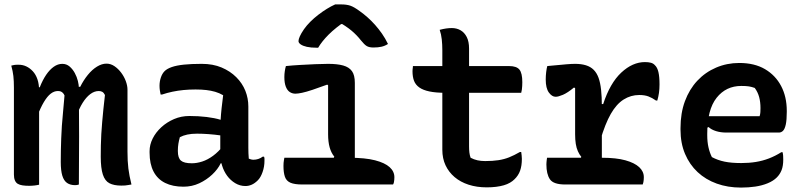

<svg xmlns="http://www.w3.org/2000/svg" viewBox="-20 -835 3640 869"><path d="M575 0Q568 1 560.5 2.5Q553 4 546 4.5Q539 5 529 5Q496 5 475.5 -5.5Q455 -16 445.5 -45Q436 -74 436 -126Q436 -151 436.5 -176.5Q437 -202 438.5 -228.5Q440 -255 442.5 -283Q445 -311 448 -341.5Q451 -372 455 -405Q450 -415 443.5 -419Q437 -423 427 -423Q407 -423 388.5 -409Q370 -395 354 -369.5Q338 -344 326 -308V-442H343Q358 -472 377.5 -496Q397 -520 419 -533.5Q441 -547 462 -547Q481 -547 498 -535.5Q515 -524 528.5 -506Q542 -488 549.5 -467.5Q557 -447 557 -429Q557 -394 557 -359Q557 -324 557 -289Q557 -254 557 -219Q557 -184 557 -149Q557 -105 561 -72.5Q565 -40 575 0ZM337 0Q335 1 332.5 1.5Q330 2 327 2.5Q324 3 320 3Q298 3 283.5 -7Q269 -17 262 -40Q255 -63 255 -102Q255 -128 255.5 -154Q256 -180 257 -207.5Q258 -235 260 -265.5Q262 -296 265.5 -329.5Q269 -363 272 -403Q269 -410 264.5 -414.5Q260 -419 255 -421Q250 -423 242 -423Q225 -423 209.5 -411Q194 -399 178.5 -373Q163 -347 147 -305L144 -440H160Q173 -473 189 -496.5Q205 -520 223.5 -533Q242 -546 262 -546Q281 -546 295 -534Q309 -522 318.5 -504.5Q328 -487 332.5 -468.5Q337 -450 337 -436Q337 -382 337.5 -327.5Q338 -273 338 -218Q338 -163 337.5 -109Q337 -55 337 0ZM157 1Q152 2 147 3Q142 4 137 4.5Q132 5 125.5 5.5Q119 6 113 6Q95 6 82 4Q69 2 60.5 -3Q52 -8 47.5 -18.5Q43 -29 43 -45Q43 -111 43 -176Q43 -241 43 -307Q43 -373 43 -438Q43 -469 40.5 -491Q38 -513 31 -538Q35 -539 39.5 -540Q44 -541 48 -541.5Q52 -542 56.5 -542Q61 -542 65 -542Q83 -542 99 -534.5Q115 -527 128.5 -512.5Q142 -498 149.5 -476Q157 -454 157 -424Q157 -353 157 -282Q157 -211 157 -140.5Q157 -70 157 1Z M1104 -353Q1104 -330 1104 -306.5Q1104 -283 1104 -259.5Q1104 -236 1104 -212.5Q1104 -189 1104 -166Q1104 -153 1104.5 -141Q1105 -129 1106 -117Q1110 -115 1116 -113.5Q1122 -112 1127 -112Q1138 -112 1149 -115.5Q1160 -119 1169 -126H1175Q1177 -121 1177 -117Q1177 -113 1177 -107Q1177 -81 1168.5 -56.5Q1160 -32 1147 -19Q1133 -5 1119 1Q1105 7 1091 7Q1066 7 1044.5 -6Q1023 -19 1008 -39.5Q993 -60 985 -86Q977 -112 977 -138Q977 -163 977 -189Q977 -215 977 -236Q977 -266 978.5 -292Q980 -318 983 -345.5Q986 -373 990 -404Q973 -414 954 -419.5Q935 -425 913.5 -427.5Q892 -430 865 -430Q836 -430 810.5 -427.5Q785 -425 761 -420Q737 -415 713 -407H707Q705 -416 703.5 -426Q702 -436 702 -447Q702 -466 708 -484Q714 -502 725 -513Q736 -524 757.5 -531.5Q779 -539 812.5 -542.5Q846 -546 893 -546Q944 -546 983 -529.5Q1022 -513 1049.5 -485.5Q1077 -458 1090.5 -424Q1104 -390 1104 -353ZM785 -151Q785 -120 799 -108Q813 -96 848 -96Q871 -96 895.5 -104Q920 -112 944.5 -130Q969 -148 991 -176L997 -96H979Q966 -69 940.5 -45Q915 -21 882 -5.5Q849 10 810 10Q762 10 727.5 -7Q693 -24 675 -58.5Q657 -93 657 -144V-151Q657 -180 671 -208Q685 -236 710 -259Q735 -282 767.5 -296Q800 -310 837 -310Q879 -310 915.5 -305.5Q952 -301 978 -293Q1004 -285 1015 -275Q1021 -270 1025.5 -261.5Q1030 -253 1032.5 -241Q1035 -229 1035 -211Q1008 -218 979.5 -222Q951 -226 923.5 -228Q896 -230 872 -230Q847 -230 828 -226Q809 -222 794 -214Q790 -200 787.5 -185Q785 -170 785 -153Z M1485 -109 1493 -126Q1479 -143 1472 -168Q1465 -193 1465 -227Q1465 -250 1465 -272Q1465 -294 1465 -316.5Q1465 -339 1465 -361Q1465 -383 1465 -405Q1465 -427 1465 -449L1461 -452Q1423 -438 1394.5 -428.5Q1366 -419 1347 -415Q1328 -411 1317 -411Q1303 -411 1291.5 -418.5Q1280 -426 1273.5 -443Q1267 -460 1267 -486Q1267 -500 1269 -513Q1271 -526 1274 -536Q1302 -539 1337.5 -541Q1373 -543 1406.5 -544.5Q1440 -546 1465 -546Q1507 -546 1533.5 -538.5Q1560 -531 1573 -513Q1586 -495 1586 -460Q1586 -423 1586 -387Q1586 -351 1586 -314Q1586 -277 1586 -240Q1586 -203 1586 -166.5Q1586 -130 1586 -94ZM1267 -121H1561Q1633 -121 1677.5 -109.5Q1722 -98 1743.5 -78.5Q1765 -59 1765 -33Q1765 -27 1764.5 -21.5Q1764 -16 1763 -10.5Q1762 -5 1759 0H1348Q1313 0 1294.5 -8Q1276 -16 1269.5 -35Q1263 -54 1263 -84Q1263 -92 1263.5 -98Q1264 -104 1265 -109.5Q1266 -115 1267 -121ZM1497 -815Q1504 -815 1509.5 -815Q1515 -815 1525 -815Q1548 -815 1565 -809.5Q1582 -804 1609 -784Q1626 -772 1643.5 -756.5Q1661 -741 1677.5 -722.5Q1694 -704 1709 -682.5Q1724 -661 1736 -636Q1722 -627 1706.5 -623.5Q1691 -620 1670 -620Q1651 -620 1640 -626.5Q1629 -633 1613 -653Q1596 -675 1572 -695.5Q1548 -716 1504 -741L1560 -726H1494L1548 -743Q1498 -709 1467.5 -678.5Q1437 -648 1420 -619H1414Q1387 -619 1369 -623Q1351 -627 1341 -634Q1331 -641 1331 -649Q1331 -657 1337 -670.5Q1343 -684 1356 -703Q1368 -720 1384.5 -736.5Q1401 -753 1420.5 -768Q1440 -783 1459.5 -795Q1479 -807 1497 -815Z M1849 -536H2284Q2318 -536 2331 -520Q2344 -504 2344 -463Q2344 -455 2343.5 -446Q2343 -437 2342 -429.5Q2341 -422 2339 -415H1995Q1953 -415 1924 -421Q1895 -427 1878 -439Q1861 -451 1854 -469Q1847 -487 1847 -513Q1847 -517 1847.5 -521.5Q1848 -526 1848.5 -529.5Q1849 -533 1849 -536ZM2339 -147Q2340 -140 2341 -131.5Q2342 -123 2342 -116Q2342 -85 2334 -62.5Q2326 -40 2308 -23Q2300 -15 2288 -8Q2276 -1 2260.5 3.5Q2245 8 2225.5 10.5Q2206 13 2183 13Q2138 13 2101 1Q2064 -11 2037.5 -33.5Q2011 -56 1996.5 -87Q1982 -118 1982 -157Q1982 -214 1982 -270.5Q1982 -327 1982 -383Q1982 -439 1982 -496Q1982 -553 1982 -608Q1982 -633 1979.5 -656.5Q1977 -680 1970 -700Q1985 -704 1998.5 -706Q2012 -708 2025 -708Q2047 -708 2064.5 -698Q2082 -688 2092.5 -667.5Q2103 -647 2103 -615Q2103 -559 2103 -504Q2103 -449 2103 -393.5Q2103 -338 2103 -283Q2103 -228 2103 -172Q2103 -157 2104.5 -144.5Q2106 -132 2110 -121Q2125 -113 2141 -109.5Q2157 -106 2176 -106Q2210 -106 2236 -110Q2262 -114 2284.5 -123Q2307 -132 2333 -147Z M2604 -110 2611 -125Q2602 -136 2595.5 -150.5Q2589 -165 2586 -184Q2583 -203 2583 -227Q2583 -262 2583 -296.5Q2583 -331 2583 -366Q2583 -401 2583 -436L2578 -439Q2549 -415 2528 -406Q2507 -397 2495 -397Q2478 -397 2464 -416.5Q2450 -436 2450 -475Q2450 -492 2452 -508.5Q2454 -525 2457 -536Q2467 -537 2478 -538Q2489 -539 2500 -540Q2511 -541 2522 -542Q2533 -543 2543.5 -544Q2554 -545 2565 -545.5Q2576 -546 2583 -546Q2611 -546 2632 -539.5Q2653 -533 2667 -519Q2681 -505 2689 -483Q2697 -461 2700.5 -429Q2704 -397 2704 -355Q2704 -323 2704 -290.5Q2704 -258 2704 -225Q2704 -192 2704 -159Q2704 -126 2704 -94ZM2697 -364H2710Q2741 -459 2792 -506.5Q2843 -554 2899 -554Q2915 -554 2926 -551Q2937 -548 2944 -540Q2955 -530 2960 -509Q2965 -488 2965 -453Q2965 -432 2962.5 -414.5Q2960 -397 2955 -380H2949Q2932 -392 2915 -398.5Q2898 -405 2873 -405Q2835 -405 2802.5 -384.5Q2770 -364 2744.5 -319.5Q2719 -275 2697 -200ZM2456 -121H2705Q2769 -121 2810.5 -109.5Q2852 -98 2873 -78.5Q2894 -59 2894 -33Q2894 -27 2893.5 -21.5Q2893 -16 2892 -10.5Q2891 -5 2889 0H2538Q2485 0 2469 -23.5Q2453 -47 2453 -91Q2453 -96 2453.5 -101Q2454 -106 2454.5 -111Q2455 -116 2456 -121Z M3326 -550Q3395 -550 3442.5 -522Q3490 -494 3515.5 -445.5Q3541 -397 3541 -333V-329Q3541 -292 3536.5 -271.5Q3532 -251 3524 -243Q3516 -235 3505 -235H3268Q3242 -235 3221 -241.5Q3200 -248 3187 -260L3167 -250L3170 -309H3418Q3421 -318 3421.5 -328Q3422 -338 3422 -346Q3422 -373 3416 -395.5Q3410 -418 3396 -437Q3382 -442 3369.5 -444Q3357 -446 3335 -446Q3266 -446 3223.5 -392.5Q3181 -339 3181 -230V-223Q3181 -193 3186.5 -168.5Q3192 -144 3202 -124Q3228 -110 3259 -103.5Q3290 -97 3335 -97Q3370 -97 3401 -102Q3432 -107 3460.5 -118Q3489 -129 3516 -146H3522Q3524 -138 3524.5 -130Q3525 -122 3525 -113Q3525 -84 3517.5 -65Q3510 -46 3496 -32Q3480 -16 3454.5 -5.5Q3429 5 3398.5 9.5Q3368 14 3334 14Q3274 14 3224 -4Q3174 -22 3137.5 -56Q3101 -90 3080.5 -138.5Q3060 -187 3060 -248V-255Q3060 -323 3080 -377Q3100 -431 3136 -469.5Q3172 -508 3221 -529Q3270 -550 3326 -550Z"/></svg>

Font: Recursive Monospace Casual SemiBold
Style: Regular
Weight: 600
Version: Version 1.047